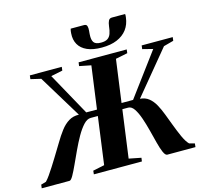

<svg xmlns="http://www.w3.org/2000/svg" viewBox="-158 -1122 1361 1272"><g transform="rotate(-15 523.0 -486.0)"><path d="M-26 0 -23 -24.5 12 -34.5Q25.5 -48.5 41 -70.5Q56.5 -92.5 73.5 -119.2Q90.5 -146 107.5 -173.5Q136.5 -219.5 161.5 -262Q186.5 -304.5 212 -338Q237.5 -371.5 268 -390.2Q298.5 -409 338 -407.5L159 -701.5L88.5 -718L91.5 -743H310.5L307.5 -718L227.5 -701.5L389 -409.5L462.5 -409L502.5 -702L422.5 -718L426 -743H756L753 -718L671 -701.5L631 -409H710L926.5 -700.5L855.5 -718.5L858.5 -743H1071.5L1068.5 -718.5L1000 -700L756 -404.5Q791.5 -402 816 -382.5Q840.5 -363 858 -331.5Q875.5 -300 890 -261.8Q904.5 -223.5 919.5 -184Q928.5 -160.5 937.5 -138Q946.5 -115.5 955.5 -95.8Q964.5 -76 974.2 -60.2Q984 -44.5 994 -34.5L1031 -25L1028.5 0H835.5Q822 0 810.2 -26.5Q798.5 -53 787.8 -95Q777 -137 765 -184Q753 -231 738.5 -273Q724 -315 706.2 -341.5Q688.5 -368 665.5 -368H625.5L581 -41L664.5 -24.5L661 0H331.5L334 -24.5L413 -41L457 -366.5H408Q383 -366.5 358.5 -340Q334 -313.5 310.2 -271.8Q286.5 -230 264.8 -183.2Q243 -136.5 224 -94.8Q205 -53 190 -26.5Q175 0 164.5 0ZM524 -972Q541 -972 545 -959.2Q549 -946.5 547 -926Q546.5 -920 545.8 -913.2Q545 -906.5 545 -901Q542.5 -865.5 554.8 -848Q567 -830.5 604 -830.5Q633.5 -830.5 649.2 -841Q665 -851.5 672.2 -872Q679.5 -892.5 682.5 -922Q685 -944 692 -958.2Q699 -972.5 716 -972.5H806.5Q807 -967 806.8 -961Q806.5 -955 805.5 -948.5Q800 -902 774.8 -868.2Q749.5 -834.5 705.8 -816Q662 -797.5 601 -797.5Q540.5 -797.5 501 -815Q461.5 -832.5 443 -865Q424.5 -897.5 428 -941.5Q428.5 -950 429.5 -957.2Q430.5 -964.5 433 -972Z"/></g></svg>

Font: Merriweather 120pt ExtraBold
Style: Italic
Weight: 800
Italic angle: -7.8°
Version: Version 2.101